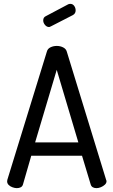

<svg xmlns="http://www.w3.org/2000/svg" viewBox="-20 -975 588 995"><path d="M67 0Q57 0 44.5 -4.5Q32 -9 24.5 -17Q17 -25 17 -35Q17 -39 18 -43L223 -708Q227 -723 242 -730Q257 -737 274 -737Q292 -737 307 -729.5Q322 -722 326 -708L530 -43Q532 -39 532 -36Q532 -26 523.5 -18Q515 -10 503 -5Q491 0 480 0Q469 0 461 -4.5Q453 -9 450 -19L405 -168H142L99 -19Q96 -9 87.5 -4.5Q79 0 67 0ZM162 -237H386L274 -613ZM234 -835Q222 -835 213 -846Q204 -857 204 -869Q204 -885 217 -891L334 -953Q340 -955 344 -955Q357 -955 364.5 -944.5Q372 -934 372 -921Q372 -905 358 -897L245 -839Q242 -838 239.5 -836.5Q237 -835 234 -835Z"/></svg>

Font: Dosis ExtraLight Medium
Style: Regular
Weight: 500
Version: Version 3.001; ttfautohint (v1.8.2)